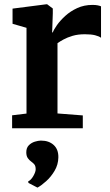

<svg xmlns="http://www.w3.org/2000/svg" viewBox="-20 -588 504 880"><path d="M35.5 0V-59.5L101.5 -67.5V-460.5L37.5 -479V-548.5L193 -568.5H196L222 -549V-527L219 -439.5H222Q226.5 -452 241 -472.8Q255.5 -493.5 279 -515Q302.5 -536.5 334 -551Q365.5 -565.5 404 -565.5Q418 -565.5 427.8 -563.5Q437.5 -561.5 443 -559V-415Q433.5 -422 415.8 -426.5Q398 -431 369 -431Q337 -431 312.8 -423.8Q288.5 -416.5 271.5 -407.2Q254.5 -398 243.5 -390V-68L359.5 -59V0ZM247.5 133Q247 166.5 230.2 194.8Q213.5 223 191.2 242.8Q169 262.5 152.5 271.5H151L110.5 250.5L109 243.5Q122 237.5 132.8 218.8Q143.5 200 143.5 188Q143.5 172 136.8 164.8Q130 157.5 123 152.5Q115 147 107.8 137.2Q100.5 127.5 100.5 110Q100.5 89.5 112.2 77.8Q124 66 140 61.2Q156 56.5 166 56.5H169Q204 56.5 226 76.5Q248 96.5 247.5 133Z"/></svg>

Font: Merriweather Light 18pt
Style: Bold
Weight: 700
Version: Version 2.100